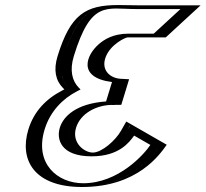

<svg xmlns="http://www.w3.org/2000/svg" viewBox="-20 -733 823 768"><path d="M351.2 -122.7C456.6 -122.7 498.7 -229.8 498.7 -229.8L624.5 -157.5C624.5 -157.5 524.1 15 308.2 15C157.8 15 77.5 -81 118.5 -215.3C141.1 -289.3 192.4 -342.8 256.9 -376C227.8 -405.8 217.5 -450 235.1 -507.8C304.5 -734.7 394.4 -711.8 527.9 -711.8H759.9L620.4 -583.4H490.3C386.6 -583.4 296 -417.7 471.9 -417.7L440 -313.1C223.6 -319.9 202.8 -122.7 351.2 -122.7ZM346.6 -107.7C434.6 -107.7 484.8 -176 502.9 -207.7L603.5 -149.9C576.7 -112.2 483.9 0 312.8 0C168.8 0 95.4 -90.6 133.5 -215.3C154.6 -284.1 200.9 -332.4 260.8 -363.2L282.8 -374.5L269.7 -387.8C243.2 -414.9 233.8 -454.3 250.1 -507.8C316.2 -724 388.2 -696.8 523.3 -696.8H724.6L617.6 -598.4H494.9C436 -598.4 380.2 -552.4 362.5 -504.2C344 -453.7 370.3 -407.7 452.5 -403L429.6 -328.2C328 -327 261.7 -279 244.3 -222.3C226.3 -163.3 264.9 -107.7 346.6 -107.7ZM346.6 -107.7C264.9 -107.7 226.3 -163.3 244.3 -222.3C261.7 -279 328 -327 429.6 -328.2L452.5 -403C370.3 -407.7 344 -453.7 362.5 -504.2C380.2 -552.4 436 -598.4 494.9 -598.4H617.6L724.6 -696.8H523.3C388.2 -696.8 316.2 -724 250.1 -507.8C233.8 -454.3 243.2 -414.9 269.7 -387.8L282.8 -374.5L260.8 -363.2C200.9 -332.4 154.6 -284.1 133.5 -215.3C95.4 -90.6 168.8 0 312.8 0C483.9 0 576.7 -112.2 603.5 -149.9L502.9 -207.7C484.8 -176 434.6 -107.7 346.6 -107.7ZM351.2 -122.7C276.1 -122.7 244.3 -173.2 259.3 -222.3C273.3 -267.7 327.6 -312.1 425.2 -313.2L440.1 -313.4L471.8 -417.2L457.9 -418C380.7 -422.4 362.5 -463.1 377.2 -503.3C392 -543.8 439.6 -583.4 490.3 -583.4H620.4L759.9 -711.8H527.9C501.2 -711.8 476.7 -712.8 453.8 -712.8C358 -712.9 289.6 -685.8 235.1 -507.8C217.4 -449.8 228 -406 256.9 -376C192.4 -342.9 141.1 -289.2 118.5 -215.3C77.5 -81.1 157.8 15 308.2 15C487.4 15 587.1 -104 615.7 -144.3L624.9 -157.3L499.6 -229.2L489.6 -211.6C472.8 -182 429.2 -122.7 351.2 -122.7ZM346.6 -107.7C456.1 -107.7 497.2 -163.7 516.5 -190.6L581.5 -153.3C557.2 -116.7 454.8 0 312.8 0C209.6 0 116.8 -78.8 158.5 -215.3C180.6 -287.6 231 -338.6 288.6 -368.1L302.2 -375.1L294.9 -382.5C268.7 -409.3 257.9 -451.4 275.1 -507.8C344 -733 405.4 -696.8 523.3 -696.8H701.9L595 -598.4H494.9C433 -598.4 397.4 -575.3 376.2 -557.2C324.6 -513 288.3 -422.4 428 -404.9L404.3 -327.3C281.4 -318.4 232.7 -265.4 219.4 -222.6C204.9 -175.6 223.2 -107.7 346.6 -107.7ZM646.9 -154 485.1 -246.9 463.6 -209.2C442.1 -171.6 387.5 -122.7 351.2 -122.7C317.5 -122.7 265.6 -161.2 284.3 -222.3C301.8 -279.2 365.3 -312.5 426.3 -313.3L465.2 -313.7L496.4 -416L462.9 -417.9C419.2 -420.4 383.7 -452.9 402.4 -503.9C421.3 -555.5 482 -583.4 490.3 -583.4H643L782.5 -711.8H527.9C503.6 -711.8 479.5 -712.8 453.6 -712.8C322.7 -712.9 261.7 -676.4 210.1 -507.8C193.4 -452.9 202.3 -411.3 231.7 -381.3L237.5 -375.4L229.1 -371.1C162.4 -336.8 115.1 -285.7 93.5 -215.3C56.1 -92.8 117 15 308.2 15C531.2 15 619.7 -115.7 646.9 -154Z"/></svg>

Font: Hussar Outliner
Style: Obl
Weight: 700
Foundry: Cannot Into Space Fonts
Version: Version 0.92